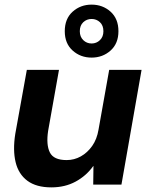

<svg xmlns="http://www.w3.org/2000/svg" viewBox="-20 -798 647 830"><path d="M202 12Q137 12 98.5 -16.5Q60 -45 47.5 -97Q35 -149 46 -219L96 -496H235L188 -232Q179 -172 195.5 -139Q212 -106 268 -106Q301 -106 329.5 -122Q358 -138 378.5 -167Q399 -196 406 -238L452 -496H592L505 0H383L384 -80H383Q353 -38 307 -13Q261 12 202 12ZM376 -549Q328 -549 294 -579.5Q260 -610 260 -663Q260 -717 294 -747.5Q328 -778 376 -778Q424 -778 458 -747.5Q492 -717 492 -663Q492 -610 458 -579.5Q424 -549 376 -549ZM376 -610Q397 -610 412 -624.5Q427 -639 427 -663Q427 -688 412 -702Q397 -716 376 -716Q355 -716 340 -702Q325 -688 325 -663Q325 -639 340 -624.5Q355 -610 376 -610Z"/></svg>

Font: DM Sans 28pt ExtraBold
Style: Italic
Weight: 800
Italic angle: -10°
Version: Version 4.004;gftools[0.9.30]